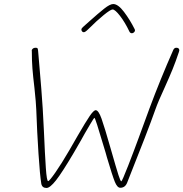

<svg xmlns="http://www.w3.org/2000/svg" viewBox="-20 -937 910 953"><path d="M185 -25Q178 -68 171 -175Q164 -282 160 -393Q159 -425 151 -500Q144 -558 141 -596.5Q138 -635 138 -682Q138 -684 137.5 -685.5Q137 -687 138 -689Q143 -700 157 -700Q164 -700 166 -697.5Q168 -695 169 -686L176 -604Q186 -492 192 -399L198 -286Q203 -169 207.5 -103.5Q212 -38 219 -38Q225 -38 255 -81Q285 -124 324 -191L366 -264Q406 -333 425.5 -361.5Q445 -390 455 -390Q469 -390 484 -348Q499 -306 530 -197Q558 -99 568 -68Q578 -37 582 -37Q586 -37 616.5 -115.5Q647 -194 667 -249Q687 -304 696 -328L722 -399Q776 -544 840 -689Q845 -700 855 -700Q870 -700 870 -687L868 -679Q852 -631 836.5 -593Q821 -555 798 -504Q765 -433 751 -393Q714 -288 611 -30Q601 -5 577 -5Q562 -5 550 -34.5Q538 -64 511 -155L504 -180L494 -213Q453 -352 449 -352Q446 -352 427.5 -320Q409 -288 400 -273Q393 -259 347 -180Q288 -80 258 -42Q228 -4 211 -4Q189 -4 185 -25ZM623 -779Q600 -827 575.5 -858.5Q551 -890 539 -890Q529 -890 495 -862.5Q461 -835 418 -792Q403 -777 396 -777Q391 -777 387.5 -781Q384 -785 384 -790Q384 -796 392 -803L420 -828Q468 -871 497 -894Q526 -917 542 -917Q566 -917 595.5 -878Q625 -839 648 -793Q650 -789 650 -786Q650 -781 645 -776.5Q640 -772 635 -772Q627 -772 623 -779Z"/></svg>

Font: Mali ExtraLight
Style: Italic
Weight: 275
Italic angle: -10°
Version: Version 1.000; ttfautohint (v1.6)